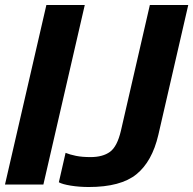

<svg xmlns="http://www.w3.org/2000/svg" viewBox="-29 -740 775 770"><path d="M-9 0 157 -720H311L145 0ZM327 10Q289 10 255 4.5Q221 -1 207 -9L234 -127Q251 -120 275.5 -115Q300 -110 334 -110Q383 -110 412 -131Q441 -152 456 -216L572 -720H726L606 -199Q581 -92 518 -41Q455 10 327 10Z"/></svg>

Font: Instrument Sans
Style: Bold Italic
Weight: 700
Italic angle: -13°
Designer: Rodrigo Fuenzalida
Foundry: fragTYPE
Version: Version 1.000;gftools[0.9.28]